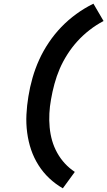

<svg xmlns="http://www.w3.org/2000/svg" viewBox="-20 -861 582 1042"><path d="M321 161Q281 138 247.5 106.5Q214 75 189 35.5Q164 -4 149 -48Q134 -92 127.5 -141Q121 -190 123.5 -239.5Q126 -289 134 -337Q142 -388 156.5 -438.5Q171 -489 192.5 -536.5Q214 -584 244.5 -629.5Q275 -675 312.5 -714Q350 -753 394 -785Q438 -817 487 -841L542 -747Q502 -726 466 -698Q430 -670 400 -637Q370 -604 345.5 -565.5Q321 -527 304 -487.5Q287 -448 275.5 -405.5Q264 -363 257 -322Q250 -284 248 -246Q246 -208 249.5 -170Q253 -132 263 -97.5Q273 -63 290.5 -31.5Q308 0 332 26Q356 52 386 72Z"/></svg>

Font: Iosevka Curly XBdObl
Style: Regular
Weight: 800
Italic angle: -9°
Monospace: yes
Designer: Belleve Invis
Foundry: Belleve Invis
Version: Version 11.1.0; ttfautohint (v1.8.3)